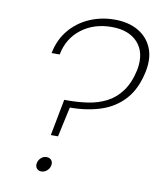

<svg xmlns="http://www.w3.org/2000/svg" viewBox="-81 -772 705 840"><g transform="rotate(10 272.0 -352.0)"><path d="M361 -707Q423 -707 466 -682Q509 -657 527.5 -612.5Q546 -568 534 -508Q518 -429 476 -382Q434 -335 372 -314.5Q310 -294 234 -294L205 -161H173L204 -323H222Q266 -323 309.5 -329.5Q353 -336 390.5 -355Q428 -374 455.5 -411Q483 -448 496 -508Q510 -585 470.5 -629Q431 -673 354 -673Q275 -673 219.5 -630.5Q164 -588 150 -515H114Q126 -576 162 -619Q198 -662 250 -684.5Q302 -707 361 -707ZM159 3Q146 3 138.5 -6.5Q131 -16 134 -30Q137 -44 147.5 -53.5Q158 -63 172 -63Q186 -63 193.5 -53.5Q201 -44 198 -30Q195 -16 184 -6.5Q173 3 159 3Z"/></g></svg>

Font: Albert Sans ExtraLight
Style: Italic
Weight: 250
Italic angle: -11.25°
Designer: Andreas Rasmussen
Foundry: a.Foundry
Version: Version 1.025